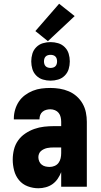

<svg xmlns="http://www.w3.org/2000/svg" viewBox="-20 -998 540 1026"><path d="M185 8Q156 8 128 -2.5Q100 -13 81.5 -35.5Q63 -58 55.5 -87Q48 -116 48 -145Q48 -172 54.5 -198.5Q61 -225 76.5 -247Q92 -269 115 -284.5Q138 -300 163.5 -309Q189 -318 215.5 -321Q242 -324 269 -324H307V-347Q307 -360 304 -372.5Q301 -385 293.5 -394.5Q286 -404 274 -409Q262 -414 249 -414Q238 -414 227 -411Q216 -408 207.5 -401Q199 -394 195 -383.5Q191 -373 191 -362V-360H54V-366Q54 -389 61 -412.5Q68 -436 81 -455.5Q94 -475 113.5 -489.5Q133 -504 155.5 -513Q178 -522 201.5 -525Q225 -528 249 -528Q274 -528 299 -524Q324 -520 347.5 -510Q371 -500 390 -483Q409 -466 421.5 -444Q434 -422 439 -397Q444 -372 444 -347V0H307V-78Q300 -60 288.5 -43Q277 -26 261 -14.5Q245 -3 225 2.5Q205 8 185 8ZM246 -106Q259 -106 272 -111.5Q285 -117 293 -128Q301 -139 304 -152.5Q307 -166 307 -180V-210H269Q260 -210 250.5 -209.5Q241 -209 232 -207Q223 -205 214.5 -201Q206 -197 199 -191Q192 -185 188.5 -176Q185 -167 185 -158Q185 -147 189.5 -136Q194 -125 203 -118Q212 -111 223 -108.5Q234 -106 246 -106ZM250 -567Q229 -567 209 -573Q189 -579 174 -594Q159 -609 153 -629Q147 -649 147 -670Q147 -691 153 -711Q159 -731 174 -746Q189 -761 209 -767Q229 -773 250 -773Q271 -773 291 -767Q311 -761 326 -746Q341 -731 347 -711Q353 -691 353 -670Q353 -649 347 -629Q341 -609 326 -594Q311 -579 291 -573Q271 -567 250 -567ZM250 -635Q257 -635 264 -637Q271 -639 276 -644Q281 -649 283 -656Q285 -663 285 -670Q285 -677 283 -684Q281 -691 276 -696Q271 -701 264 -703Q257 -705 250 -705Q243 -705 236 -703Q229 -701 224 -696Q219 -691 217 -684Q215 -677 215 -670Q215 -663 217 -656Q219 -649 224 -644Q229 -639 236 -637Q243 -635 250 -635ZM236 -778 169 -832 296 -978 379 -912Z"/></svg>

Font: Iosevka Heavy
Style: Regular
Weight: 900
Monospace: yes
Designer: Belleve Invis
Foundry: Belleve Invis
Version: Version 32.5.0; ttfautohint (v1.8.4)